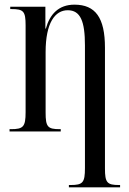

<svg xmlns="http://www.w3.org/2000/svg" viewBox="-20 -565 554 825"><path d="M276 240H496V230H492C440 230 431 220 431 159V-360C431 -489 390 -545 300 -545C232 -545 194 -504 177 -442H175V-536H24V-526H29C81 -526 90 -517 90 -456V-83C90 -20 80 -10 27 -10H21V0H241V-10H236C185 -10 176 -20 176 -81V-341C176 -468 217 -521 271 -521C326 -521 345 -473 345 -370V157C345 220 336 230 283 230H276Z"/></svg>

Font: Noto Serif Display ExtraCondensed
Style: Regular
Weight: 400
Width: 2
Designer: Monotype Design Team
Foundry: Monotype Imaging Inc.
Version: Version 2.009